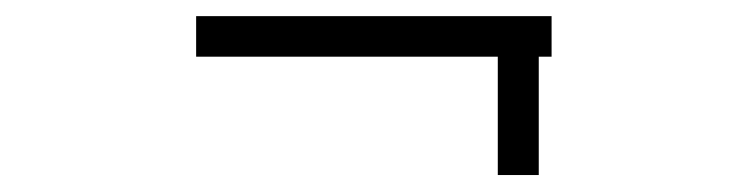

<svg xmlns="http://www.w3.org/2000/svg" viewBox="-20 -348 912 232"><path d="M217 -279.5V-328.5H581.5H631H646.5V-279.5H631V-136.5H581.5V-279.5Z"/></svg>

Font: Trispace SemiExpanded ExtraLight
Style: Regular
Weight: 200
Width: 6
Designer: Tyler Finck
Foundry: Etcetera Type Company
Version: Version 1.210; ttfautohint (v1.8.3)